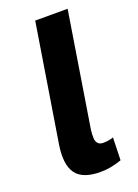

<svg xmlns="http://www.w3.org/2000/svg" viewBox="-138 -764 601 835"><g transform="rotate(-20 162.0 -347.0)"><path d="M178 11Q96 11 65.5 -31.5Q35 -74 49 -163L136 -705H286L201 -174Q199 -154 199.5 -138.5Q200 -123 208 -113.5Q216 -104 233 -104Q247 -104 260 -106.5Q273 -109 280 -112L277 -7Q249 2 227 6.5Q205 11 178 11Z"/></g></svg>

Font: Nunito Sans 7pt Condensed ExtraBold
Style: Italic
Weight: 800
Width: 3
Italic angle: -9°
Designer: Vernon Adams
Foundry: Vernon Adams
Version: Version 3.101;gftools[0.9.27]